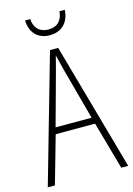

<svg xmlns="http://www.w3.org/2000/svg" viewBox="-134 -972 719 1040"><g transform="rotate(-15 225.5 -452.5)"><path d="M338 -905H308C304 -856 277 -825 226 -825C176 -825 147 -855 144 -905H115C118 -832 162 -793 225 -793C292 -793 334 -836 338 -905ZM412 0H451L250 -715H204L0 0H40L116 -267H337ZM249 -591 327 -303H125L204 -591C212 -623 220 -649 227 -679C234 -649 242 -621 249 -591Z"/></g></svg>

Font: Noto Sans Thai Looped Condensed ExtraLight
Style: Regular
Weight: 200
Width: 3
Designer: Sasikarn Vongin, Ben Mitchell
Foundry: The Fontpad Ltd
Version: Version 1.001